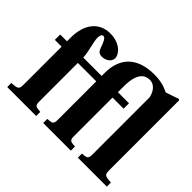

<svg xmlns="http://www.w3.org/2000/svg" viewBox="-150 -1001 1261 1261"><g transform="rotate(45 480.5 -371.0)"><path d="M27 0H296V-38L275 -40C254 -42 243 -47 243 -80V-440H414V-80C414 -47 403 -42 382 -40L361 -38V0H618V-38L597 -40C576 -42 565 -47 565 -80V-440H668V-490H565V-546C565 -670 614 -696 655 -696C708 -696 730 -645 736 -612V-80C736 -47 725 -42 704 -40L683 -38V0H952V-38C895 -41 887 -45 887 -87V-736L880 -742L788 -711C753 -729 710 -742 653 -742C495 -742 414 -660 414 -519V-490H243C243 -535 217 -610 217 -647C217 -671 224 -684 236 -684C252 -684 263 -665 282 -610C289 -591 301 -580 325 -580C358 -580 395 -600 395 -636C395 -668 353 -728 256 -728C163 -728 92 -660 92 -523V-490H29V-440H92V-87C92 -45 84 -41 27 -38Z"/></g></svg>

Font: Heuristica
Style: Bold
Weight: 700
Version: Version 1.0.1